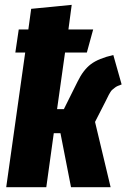

<svg xmlns="http://www.w3.org/2000/svg" viewBox="-20 -780 530 800"><path d="M486.8 -428.2Q477.1 -424.8 470 -421.6Q462.9 -418.5 456.8 -413.3Q450.7 -408.2 447.3 -405.5Q443.8 -402.8 439.2 -395Q434.6 -387.2 433.1 -384.5Q431.6 -381.8 426.3 -370.8Q420.9 -359.9 418.9 -356L376 -272L440.9 0H275.9L231.9 -225.1H204.1L172.9 0H5.9L85 -561H43.9L58.1 -657.2H98.1L109.9 -743.2L278.8 -759.8L265.1 -657.2H368.2L341.8 -561H251L217.8 -325.2H246.1L303.2 -439.9Q326.7 -488.3 358.6 -512.5Q390.6 -536.6 452.1 -550.8Z"/></svg>

Font: Fira Sans Compressed ExtraBold
Style: Italic
Weight: 800
Width: 3
Italic angle: -8°
Designer: Carrois Corporate & Edenspiekermann AG
Foundry: Carrois Corporate GbR & Edenspiekermann AG
Version: Version 4.203;PS 004.203;hotconv 1.0.88;makeotf.lib2.5.64775